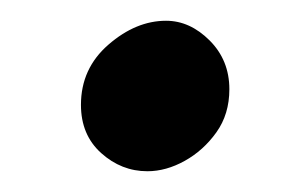

<svg xmlns="http://www.w3.org/2000/svg" viewBox="-20 -382 282 185"><path d="M58 -281Q58 -316 84.5 -339Q111 -362 140 -362Q163 -362 182 -343Q201 -324 201 -296Q201 -272 188.5 -254.5Q176 -237 158 -227Q140 -217 122 -217Q97 -217 77.5 -234.5Q58 -252 58 -281Z"/></svg>

Font: Josefin Sans Thin
Style: Bold Italic
Weight: 700
Italic angle: -7°
Version: Version 2.000